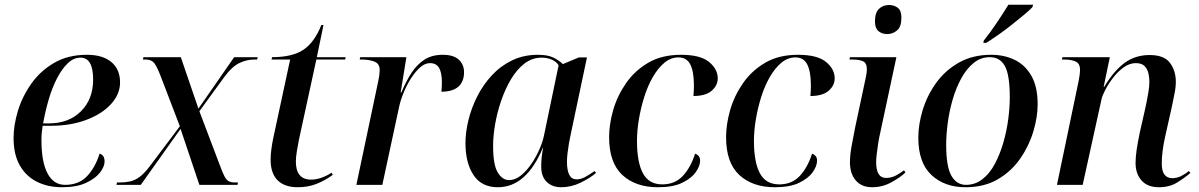

<svg xmlns="http://www.w3.org/2000/svg" viewBox="-20 -776 5034 806"><path d="M240 10Q182 10 136 -12.5Q90 -35 63.5 -81Q37 -127 37 -197Q37 -251 55.5 -311.5Q74 -372 112 -425.5Q150 -479 208 -512.5Q266 -546 345 -546Q411 -546 447.5 -515.5Q484 -485 484 -430Q484 -381 446.5 -339.5Q409 -298 343 -273Q277 -248 194 -248H159Q154 -218 154 -188Q154 -96 179.5 -48Q205 0 253 0Q311 0 345.5 -36.5Q380 -73 398 -131Q419 -125 419 -98Q419 -77 400 -52Q381 -27 341.5 -8.5Q302 10 240 10ZM185 -258Q269 -258 320 -309Q371 -360 371 -442Q371 -534 318 -534Q289 -534 264.5 -510.5Q240 -487 219.5 -447.5Q199 -408 184.5 -358.5Q170 -309 161 -258Z M469 0 471 -10H483Q506 -10 526.5 -14.5Q547 -19 567 -34Q587 -49 611 -81L735 -246L653 -460Q639 -496 627.5 -511Q616 -526 592 -526H580L582 -536H739L813 -320L963 -536H1062L1059 -526H1046Q1016 -526 985 -511.5Q954 -497 921 -452L817 -309L903 -82Q914 -52 922 -36.5Q930 -21 939.5 -15.5Q949 -10 967 -10H979L977 0H817L738 -235L571 0Z M1230 10Q1175 10 1145.5 -19Q1116 -48 1116 -106Q1116 -126 1119 -148.5Q1122 -171 1126 -191L1198 -526H1120L1122 -536Q1207 -536 1253.5 -567Q1300 -598 1329 -671H1338L1310 -536H1431L1429 -526H1308L1235 -190Q1230 -166 1226 -140.5Q1222 -115 1222 -98Q1222 -22 1286 -22Q1308 -22 1331 -30.5Q1354 -39 1372 -51L1377 -42Q1344 -18 1308.5 -4Q1273 10 1230 10Z M1568 -436Q1571 -450 1572.5 -463Q1574 -476 1574 -482Q1574 -509 1551.5 -517.5Q1529 -526 1501 -526H1490L1492 -536H1686L1662 -388H1665Q1684 -434 1707 -469.5Q1730 -505 1761.5 -525.5Q1793 -546 1839 -546Q1884 -546 1906 -525.5Q1928 -505 1928 -473Q1928 -433 1904 -412Q1880 -391 1833 -391Q1834 -402 1834.5 -411.5Q1835 -421 1835 -430Q1835 -470 1823.5 -490.5Q1812 -511 1785 -511Q1764 -511 1744 -493.5Q1724 -476 1706 -448Q1688 -420 1675 -388.5Q1662 -357 1656 -330L1585 0H1476Z M2070 10Q2001 10 1967.5 -41.5Q1934 -93 1934 -175Q1934 -221 1946.5 -272Q1959 -323 1983.5 -371.5Q2008 -420 2044.5 -459.5Q2081 -499 2129.5 -522.5Q2178 -546 2238 -546Q2278 -546 2301.5 -535Q2325 -524 2343 -507L2410 -535H2444L2375 -208Q2372 -195 2368.5 -175Q2365 -155 2362.5 -133.5Q2360 -112 2360 -98Q2360 -23 2400 -23Q2418 -23 2436.5 -33Q2455 -43 2476 -58L2482 -50Q2458 -29 2418 -9.5Q2378 10 2336 10Q2298 10 2275 -12.5Q2252 -35 2252 -77Q2252 -99 2254 -116.5Q2256 -134 2260 -156H2259Q2190 10 2070 10ZM2117 -20Q2143 -20 2167 -39.5Q2191 -59 2211 -88.5Q2231 -118 2245 -150.5Q2259 -183 2264 -209L2325 -502Q2315 -518 2295.5 -526Q2276 -534 2254 -534Q2214 -534 2182 -509.5Q2150 -485 2125.5 -444Q2101 -403 2084 -353.5Q2067 -304 2058.5 -254.5Q2050 -205 2050 -163Q2050 -84 2069.5 -52Q2089 -20 2117 -20Z M2742 10Q2648 10 2592.5 -41.5Q2537 -93 2537 -200Q2537 -254 2554 -313.5Q2571 -373 2607.5 -426Q2644 -479 2701 -512.5Q2758 -546 2839 -546Q2920 -546 2956.5 -516Q2993 -486 2993 -447Q2993 -417 2967.5 -395Q2942 -373 2891 -373Q2892 -383 2892.5 -394.5Q2893 -406 2893 -418Q2893 -475 2878 -505Q2863 -535 2828 -535Q2796 -535 2769 -512.5Q2742 -490 2720.5 -452.5Q2699 -415 2684.5 -369Q2670 -323 2662 -275Q2654 -227 2654 -185Q2654 -95 2679 -48.5Q2704 -2 2760 -2Q2813 -2 2846 -37Q2879 -72 2898 -131Q2919 -123 2919 -102Q2919 -79 2900.5 -53Q2882 -27 2843.5 -8.5Q2805 10 2742 10Z M3233 10Q3139 10 3083.5 -41.5Q3028 -93 3028 -200Q3028 -254 3045 -313.5Q3062 -373 3098.5 -426Q3135 -479 3192 -512.5Q3249 -546 3330 -546Q3411 -546 3447.5 -516Q3484 -486 3484 -447Q3484 -417 3458.5 -395Q3433 -373 3382 -373Q3383 -383 3383.5 -394.5Q3384 -406 3384 -418Q3384 -475 3369 -505Q3354 -535 3319 -535Q3287 -535 3260 -512.5Q3233 -490 3211.5 -452.5Q3190 -415 3175.5 -369Q3161 -323 3153 -275Q3145 -227 3145 -185Q3145 -95 3170 -48.5Q3195 -2 3251 -2Q3304 -2 3337 -37Q3370 -72 3389 -131Q3410 -123 3410 -102Q3410 -79 3391.5 -53Q3373 -27 3334.5 -8.5Q3296 10 3233 10Z M3705 -633Q3682 -633 3667.5 -645.5Q3653 -658 3653 -686Q3653 -722 3669.5 -738.5Q3686 -755 3712 -755Q3733 -755 3748.5 -743.5Q3764 -732 3764 -702Q3764 -663 3745.5 -648Q3727 -633 3705 -633ZM3641 10Q3597 10 3572.5 -18.5Q3548 -47 3548 -95Q3548 -126 3555.5 -165.5Q3563 -205 3569 -237L3615 -453Q3619 -472 3619 -485Q3619 -511 3603.5 -518.5Q3588 -526 3560 -526H3546L3548 -536H3743L3672 -204Q3669 -191 3666 -170.5Q3663 -150 3660.5 -129.5Q3658 -109 3658 -96Q3658 -29 3699 -29Q3721 -29 3739.5 -38.5Q3758 -48 3775 -61L3781 -52Q3759 -31 3721.5 -10.5Q3684 10 3641 10Z M4033 10Q3945 10 3890 -41.5Q3835 -93 3835 -198Q3835 -254 3853.5 -314.5Q3872 -375 3909.5 -427.5Q3947 -480 4005 -513Q4063 -546 4141 -546Q4195 -546 4239 -525Q4283 -504 4309.5 -458Q4336 -412 4336 -338Q4336 -285 4318 -224.5Q4300 -164 4263 -110.5Q4226 -57 4169 -23.5Q4112 10 4033 10ZM4035 0Q4074 0 4104.5 -24Q4135 -48 4156.5 -88.5Q4178 -129 4192 -177.5Q4206 -226 4212.5 -275.5Q4219 -325 4219 -368Q4219 -461 4198.5 -498.5Q4178 -536 4135 -536Q4097 -536 4067 -511.5Q4037 -487 4015 -446.5Q3993 -406 3979 -357.5Q3965 -309 3958.5 -259.5Q3952 -210 3952 -168Q3952 -76 3974 -38Q3996 0 4035 0ZM4110 -606Q4136 -638 4164.5 -680.5Q4193 -723 4213 -756H4317L4314 -746Q4302 -733 4279 -714Q4256 -695 4228.5 -673Q4201 -651 4172.5 -631Q4144 -611 4120 -596H4108Z M4845 10Q4797 10 4772 -18.5Q4747 -47 4747 -92Q4747 -116 4751.5 -147Q4756 -178 4765 -221L4785 -309Q4788 -322 4792.5 -343.5Q4797 -365 4801 -389.5Q4805 -414 4805 -434Q4805 -450 4801 -468Q4797 -486 4785 -498.5Q4773 -511 4748 -511Q4722 -511 4697.5 -493.5Q4673 -476 4653 -450Q4633 -424 4620 -399Q4607 -374 4604 -359L4525 0H4417L4508 -436Q4514 -467 4514 -482Q4514 -509 4496 -517.5Q4478 -526 4449 -526H4438L4440 -536H4639L4613 -411H4615Q4656 -479 4701 -512Q4746 -545 4806 -545Q4867 -545 4891.5 -512Q4916 -479 4916 -433Q4916 -408 4909.5 -378Q4903 -348 4898 -322L4870 -197Q4864 -170 4860.5 -142Q4857 -114 4857 -89Q4857 -28 4902 -28Q4920 -28 4937.5 -36.5Q4955 -45 4971 -58L4977 -50Q4953 -29 4921 -9.5Q4889 10 4845 10Z"/></svg>

Font: Noto Serif Display Medium
Style: Italic
Weight: 500
Italic angle: -12°
Designer: Monotype Design Team
Foundry: Monotype Imaging Inc.
Version: Version 2.009